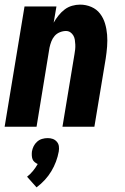

<svg xmlns="http://www.w3.org/2000/svg" viewBox="-20 -548 540 830"><path d="M0 0 86 -520H224L212 -450Q221 -466 233 -481Q245 -496 259.5 -507Q274 -518 291.5 -523Q309 -528 326 -528Q352 -528 375 -518Q398 -508 412.5 -489Q427 -470 434 -446.5Q441 -423 443 -398Q445 -373 443 -347Q441 -321 437 -295L388 0H250L302 -314Q304 -325 305 -335Q306 -345 305.5 -355.5Q305 -366 303.5 -376Q302 -386 297 -394.5Q292 -403 284 -408.5Q276 -414 265 -414Q252 -414 238.5 -408.5Q225 -403 216 -392.5Q207 -382 202 -369Q197 -356 194 -342L138 0ZM138 262 97 216Q111 205 122.5 191Q134 177 143 161Q136 158 129.5 152.5Q123 147 120.5 140Q118 133 117.5 124.5Q117 116 118 107Q120 95 125.5 84Q131 73 140.5 64.5Q150 56 162 52.5Q174 49 186 49Q198 49 208 52.5Q218 56 225.5 64.5Q233 73 234.5 84Q236 95 234 107Q230 129 222 150.5Q214 172 202 192Q190 212 174 229.5Q158 247 138 262Z"/></svg>

Font: Iosevka Heavy
Style: Italic
Weight: 900
Italic angle: -9°
Monospace: yes
Designer: Belleve Invis
Foundry: Belleve Invis
Version: Version 32.5.0; ttfautohint (v1.8.4)